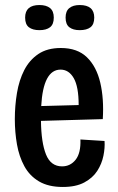

<svg xmlns="http://www.w3.org/2000/svg" viewBox="-20 -732 468 764"><path d="M230 12Q173 12 135.5 -10Q98 -32 77 -70.5Q56 -109 47.5 -157.5Q39 -206 39 -258Q39 -311 47.5 -362Q56 -413 76.5 -453Q97 -493 132.5 -517Q168 -541 222 -541Q288 -541 326 -504Q364 -467 379 -403Q394 -339 389 -258L143 -251Q144 -165 163 -117.5Q182 -70 227 -70Q260 -70 281 -96.5Q302 -123 300 -177L396 -171Q398 -144 391.5 -112Q385 -80 367 -52Q349 -24 315.5 -6Q282 12 230 12ZM221 -455Q152 -455 144 -310L293 -314Q293 -387 273.5 -421Q254 -455 221 -455ZM297 -612Q271 -612 256 -623.5Q241 -635 241 -662Q241 -688 256 -700Q271 -712 297 -712Q355 -712 355 -662Q355 -635 340 -623.5Q325 -612 297 -612ZM137 -612Q110 -612 95 -623.5Q80 -635 80 -662Q80 -712 137 -712Q164 -712 179 -700Q194 -688 194 -662Q194 -635 179 -623.5Q164 -612 137 -612Z"/></svg>

Font: Bricolage Grotesque 12pt Condensed Medium
Style: Regular
Weight: 500
Width: 3
Designer: Mathieu Triay
Foundry: Atelier Triay
Version: Version 1.001; ttfautohint (v1.8.4.7-5d5b);gftools[0.9.33.de